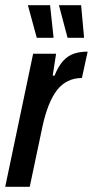

<svg xmlns="http://www.w3.org/2000/svg" viewBox="-25 -716 356 736"><path d="M-5 0 102 -510H190L177 -426H184Q199 -463 217.5 -483Q236 -503 259 -510.5Q282 -518 311 -518L289 -417Q260 -417 236 -405.5Q212 -394 194 -371Q176 -348 162 -313Q148 -278 138 -232L89 0ZM116 -571 83 -692 82 -696H167L180 -575V-571ZM234 -571 202 -692 201 -696H286L297 -575V-571Z"/></svg>

Font: Saira ExtraCondensed SemiBold
Style: Italic
Weight: 600
Width: 2
Italic angle: -12°
Designer: Hector Gatti with collaboration of the Omnibus-Type team
Foundry: Omnibus-Type
Version: Version 1.101